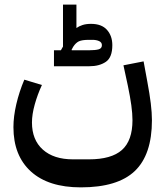

<svg xmlns="http://www.w3.org/2000/svg" viewBox="-20 -648 712 829"><path d="M329 161Q189 161 113.5 92.5Q38 24 38 -99Q38 -145 50.5 -198.5Q63 -252 85 -304L161 -281Q142 -240 130 -197Q118 -154 118 -119Q118 -44 165 -2Q212 40 295 40H364Q461 40 506.5 -0.5Q552 -41 552 -129Q552 -157 547 -193.5Q542 -230 532 -278L513 -366L600 -383L616 -296Q626 -243 631 -202Q636 -161 636 -129Q636 20 562 90.5Q488 161 329 161ZM213 -431H243L252 -447V-628H310V-527Q321 -535 336.5 -540Q352 -545 373 -545Q419 -545 442 -519Q465 -493 465 -453Q465 -400 437 -381Q409 -362 366 -362H213ZM289 -433 290 -431H366Q392 -431 406 -435Q420 -439 420 -453Q420 -465 408 -470.5Q396 -476 379 -476H364Q334 -476 320.5 -469.5Q307 -463 296 -446Z"/></svg>

Font: IBM Plex Sans Arabic Medm
Style: Regular
Weight: 500
Designer: Mike Abbink, Paul van der Laan, Pieter van Rosmalen, Wael Morcos, Khajak Apelian
Foundry: Bold Monday
Version: Version 1.005